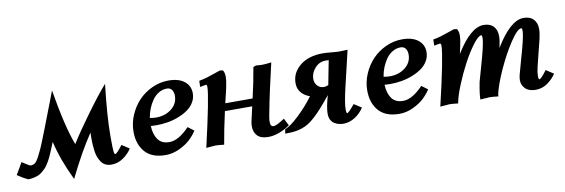

<svg xmlns="http://www.w3.org/2000/svg" viewBox="-81 -903 3818 1298"><g transform="rotate(-10 1827.5 -253.5)"><path d="M506.8 -194.3Q506.8 -221.2 507.3 -235.4Q429.7 -120.6 344.2 53.7Q274.4 -90.8 245.1 -217.8Q240.2 -206.5 232.2 -186.8Q224.1 -167 219.2 -155Q214.4 -143.1 206.1 -125Q197.8 -106.9 191.2 -95.5Q184.6 -84 174.6 -69.1Q164.6 -54.2 155 -45.2Q145.5 -36.1 132.6 -25.9Q119.6 -15.6 105.7 -10.3Q91.8 -4.9 74.7 -1.2Q57.6 2.4 38.1 2.4Q9.3 -10.3 -33.2 -39.1L13.7 -120.1Q62.5 -86.9 71.8 -86.9Q96.7 -86.9 112.1 -107.4Q127.4 -127.9 154.8 -187.5Q166 -212.4 202.6 -305.9Q239.3 -399.4 270 -480.5L300.8 -561Q343.3 -305.7 392.6 -176.8Q438.5 -251 522 -365.2Q605.5 -479.5 661.6 -543Q636.2 -324.2 636.2 -188.5Q636.2 -112.3 638.4 -87.9Q640.6 -63.5 647.5 -63.5Q658.7 -63.5 699.2 -117.2L750.5 -83.5Q729 -49.3 691.7 -23.4Q654.3 2.4 610.8 2.4Q588.4 2.4 570.8 -5.9Q553.2 -14.2 542.2 -29.8Q531.2 -45.4 523.9 -63.5Q516.6 -81.5 512.9 -105.5Q509.3 -129.4 508.1 -149.7Q506.8 -169.9 506.8 -194.3Z M1160.2 -158.2 1201.7 -127Q1183.1 -97.2 1153.3 -69.1Q1123.5 -41 1077.1 -19.3Q1030.8 2.4 983.4 2.4Q888.7 2.4 841.8 -50.8Q794.9 -104 794.9 -190.9Q794.9 -248.5 818.4 -303.5Q841.8 -358.4 880.6 -399.4Q919.4 -440.4 973.6 -465.6Q1027.8 -490.7 1086.4 -490.7Q1157.2 -490.7 1196 -459.7Q1234.9 -428.7 1234.9 -377.9Q1234.9 -344.2 1217.8 -315.7Q1200.7 -287.1 1172.4 -267.6Q1144 -248 1107.7 -233.9Q1071.3 -219.7 1032.7 -213.4Q994.1 -207 956.5 -207Q936.5 -207 917 -208.5Q919.4 -149.9 944.8 -114.7Q970.2 -79.6 1022.5 -79.6Q1085.4 -79.6 1160.2 -158.2ZM1066.9 -439Q1037.1 -439 1011.2 -423.3Q985.4 -407.7 967.3 -382.1Q949.2 -356.4 937 -325.9Q924.8 -295.4 919.9 -263.2Q941.9 -258.8 963.4 -258.8Q1025.9 -258.8 1069.3 -293.5Q1112.8 -328.1 1112.8 -382.3Q1112.8 -405.8 1101.6 -422.4Q1090.3 -439 1066.9 -439Z M1441.4 -497.1 1462.4 -494.1Q1473.6 -477.1 1473.6 -450.7Q1473.6 -421.4 1464.8 -380.9Q1461.4 -365.2 1457.3 -347.4Q1453.1 -329.6 1447.8 -307.6Q1442.4 -285.6 1439.5 -272.5H1627Q1653.8 -387.2 1668.9 -480.5L1688 -488.3Q1689 -488.3 1703.4 -486.8Q1717.8 -485.4 1727.5 -485.4Q1750.5 -485.4 1793.5 -490.7Q1787.1 -461.9 1772.5 -398.4Q1757.8 -335 1751.7 -306.6Q1745.6 -278.3 1735.6 -230.5Q1725.6 -182.6 1717.3 -137.2V-137.7Q1712.9 -112.3 1712.9 -98.1Q1712.9 -80.1 1718.3 -71.8Q1723.6 -63.5 1735.8 -63.5Q1754.9 -63.5 1811.5 -101.1L1836.4 -51.3Q1803.7 -27.8 1763.7 -12.7Q1723.6 2.4 1687 2.4Q1636.7 2.4 1612.8 -22.2Q1588.9 -46.9 1588.9 -87.4Q1588.9 -105 1592.8 -122.1Q1597.2 -143.1 1615.2 -220.7H1427.7Q1399.4 -94.7 1383.3 2Q1341.8 -2.9 1324.7 -2.9L1260.7 2.4Q1339.4 -338.9 1339.4 -401.4Q1339.4 -418 1332.5 -418Q1326.2 -418 1291.5 -410.6L1292.5 -452.6Q1323.2 -458.5 1347.7 -465.6Q1372.1 -472.7 1398.4 -482.4Q1424.8 -492.2 1441.4 -497.1Z M2316.4 -485.4 2258.8 -241.2Q2233.4 -135.3 2233.4 -88.9Q2233.4 -63.5 2240.2 -63.5Q2249.5 -63.5 2289.6 -112.3Q2292 -115.2 2293 -116.7L2344.2 -83.5Q2318.8 -44.4 2281 -21Q2243.2 2.4 2204.1 2.4Q2186.5 2.4 2170.7 -1.7Q2154.8 -5.9 2140.4 -14.9Q2126 -23.9 2117.2 -41.3Q2108.4 -58.6 2108.4 -82.5Q2108.4 -126.5 2131.8 -206.5Q2093.3 -159.2 2066.2 -128.7Q2039.1 -98.1 2012 -73.5Q1984.9 -48.8 1964.1 -35.9Q1943.4 -22.9 1916.7 -14.2Q1890.1 -5.4 1864.7 -2.7Q1839.4 0 1802.7 0L1808.1 -30.3Q1841.8 -40 1904.1 -98.9Q1966.3 -157.7 2011.7 -220.2Q1976.1 -231.4 1953.4 -258.1Q1930.7 -284.7 1930.7 -323.2Q1930.7 -394.5 1989.5 -442.6Q2048.3 -490.7 2146.5 -490.7Q2167 -490.7 2204.1 -487.1Q2241.2 -483.4 2259.8 -483.4Q2269.5 -483.4 2316.4 -485.4ZM2146.5 -272.5Q2148.9 -285.2 2155 -316.9Q2161.1 -348.6 2168.5 -386.5Q2175.8 -424.3 2178.7 -438Q2164.1 -439 2157.7 -439Q2113.8 -439 2083.7 -405.3Q2053.7 -371.6 2053.7 -331.1Q2053.7 -302.7 2071.3 -283.9Q2088.9 -265.1 2115.2 -265.1Q2129.9 -265.1 2146.5 -272.5Z M2764.6 -158.2 2806.2 -127Q2787.6 -97.2 2757.8 -69.1Q2728 -41 2681.6 -19.3Q2635.3 2.4 2587.9 2.4Q2493.2 2.4 2446.3 -50.8Q2399.4 -104 2399.4 -190.9Q2399.4 -248.5 2422.9 -303.5Q2446.3 -358.4 2485.1 -399.4Q2523.9 -440.4 2578.1 -465.6Q2632.3 -490.7 2690.9 -490.7Q2761.7 -490.7 2800.5 -459.7Q2839.4 -428.7 2839.4 -377.9Q2839.4 -344.2 2822.3 -315.7Q2805.2 -287.1 2776.9 -267.6Q2748.5 -248 2712.2 -233.9Q2675.8 -219.7 2637.2 -213.4Q2598.6 -207 2561 -207Q2541 -207 2521.5 -208.5Q2523.9 -149.9 2549.3 -114.7Q2574.7 -79.6 2627 -79.6Q2689.9 -79.6 2764.6 -158.2ZM2671.4 -439Q2641.6 -439 2615.7 -423.3Q2589.8 -407.7 2571.8 -382.1Q2553.7 -356.4 2541.5 -325.9Q2529.3 -295.4 2524.4 -263.2Q2546.4 -258.8 2567.9 -258.8Q2630.4 -258.8 2673.8 -293.5Q2717.3 -328.1 2717.3 -382.3Q2717.3 -405.8 2706.1 -422.4Q2694.8 -439 2671.4 -439Z M3524.9 -490.7Q3568.8 -490.7 3592.5 -466.1Q3616.2 -441.4 3616.2 -398.4Q3616.2 -372.1 3606.4 -329.1Q3600.6 -304.2 3585 -244.1Q3569.3 -184.1 3561 -146.7Q3552.7 -109.4 3552.7 -90.3Q3552.7 -63.5 3559.6 -63.5Q3571.3 -63.5 3611.3 -117.7L3663.1 -83.5Q3639.6 -47.9 3603.3 -22.7Q3566.9 2.4 3522.9 2.4Q3476.6 2.4 3452.1 -21.7Q3427.7 -45.9 3427.7 -79.1Q3427.7 -97.2 3432.6 -116.2Q3439.9 -146 3459.7 -214.1Q3479.5 -282.2 3491.7 -332.3Q3503.9 -382.3 3503.9 -407.7Q3503.9 -424.8 3498 -424.8Q3470.7 -424.8 3419.7 -347.4Q3368.7 -270 3324.2 -171.4Q3279.8 -72.8 3266.6 -10.7Q3266.1 -6.3 3266.1 2.4Q3225.1 -2.4 3205.6 -2.4L3142.1 2Q3142.1 -35.6 3157.7 -116.2Q3164.1 -140.6 3184.8 -212.4Q3205.6 -284.2 3217.3 -333.3Q3229 -382.3 3229 -407.7Q3229 -424.8 3223.6 -424.8Q3203.1 -424.8 3166.3 -376.2Q3129.4 -327.6 3094 -261.2Q3058.6 -194.8 3029.1 -122.8Q2999.5 -50.8 2991.2 -5.9H2990.7Q2990.7 -4.4 2990.5 -2Q2990.2 0.5 2989.7 2Q2948.2 -2.9 2931.6 -2.9L2867.2 2.4Q2946.3 -334 2946.3 -401.4Q2946.3 -418 2939 -418Q2932.1 -418 2898.4 -410.6L2898.9 -452.6Q2929.7 -458.5 2954.6 -465.8Q2979.5 -473.1 3005.4 -482.7Q3031.2 -492.2 3047.9 -497.1L3069.3 -494.1Q3080.6 -477.1 3080.6 -450.7Q3080.6 -423.3 3071.3 -380.9Q3063.5 -343.8 3059.1 -325.2Q3160.6 -490.7 3250.5 -490.7Q3294.4 -490.7 3317.9 -466.1Q3341.3 -441.4 3341.3 -398.4Q3341.3 -370.1 3332 -329.1Q3330.1 -322.8 3329.6 -318.4Q3433.6 -490.7 3524.9 -490.7Z"/></g></svg>

Font: Flanker
Style: Bold Italic
Weight: 700
Italic angle: -12°
Designer: Flanker
Version: Version 2.000